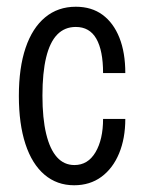

<svg xmlns="http://www.w3.org/2000/svg" viewBox="-20 -540 424 570"><path d="M200 10Q149 10 112 -21.5Q75 -53 55.5 -112.5Q36 -172 36 -255Q36 -339 56 -398Q76 -457 114 -488.5Q152 -520 205 -520Q252 -520 284.5 -496Q317 -472 334.5 -428Q352 -384 352 -323H286Q286 -390 266 -425Q246 -460 205 -460Q172 -460 150 -437.5Q128 -415 117 -369.5Q106 -324 106 -256Q106 -189 117 -143Q128 -97 149 -73.5Q170 -50 201 -50Q241 -50 263.5 -88Q286 -126 286 -187H352Q352 -129 333.5 -84.5Q315 -40 281 -15Q247 10 200 10Z"/></svg>

Font: Instrument Sans Condensed
Style: Regular
Weight: 400
Width: 3
Designer: Rodrigo Fuenzalida
Foundry: fragTYPE
Version: Version 1.000;gftools[0.9.28]